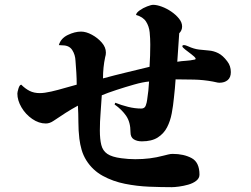

<svg xmlns="http://www.w3.org/2000/svg" viewBox="-20 -778 1040 796"><path d="M937 -479Q937 -457 924 -446Q911 -435 890 -435Q883 -435 876 -437Q869 -439 862 -440Q824 -447 785 -448Q746 -449 708 -449Q707 -430 705 -411Q703 -392 701 -372Q698 -340 692 -308Q686 -276 672.5 -250Q659 -224 634 -208Q609 -192 568 -192Q548 -192 534.5 -200.5Q521 -209 521 -230Q521 -271 503.5 -297Q486 -323 455 -345L458 -352Q483 -342 511 -335Q539 -328 566 -328Q580 -328 584.5 -341Q589 -354 590 -364Q593 -383 595 -402Q597 -421 598 -440Q573 -438 536 -427.5Q499 -417 462.5 -405Q426 -393 402 -383Q400 -346 397 -310Q394 -274 394 -237Q394 -201 400 -177Q406 -153 425 -140Q444 -127 483 -122Q497 -120 512 -119Q527 -118 541 -118Q572 -118 600.5 -121.5Q629 -125 659 -133Q667 -135 677 -137.5Q687 -140 696 -140Q742 -140 774.5 -122.5Q807 -105 807 -54Q807 -39 793.5 -28.5Q780 -18 760.5 -12.5Q741 -7 722 -4.5Q703 -2 692 -2Q649 -2 598.5 -4Q548 -6 498 -16Q448 -26 406 -49Q364 -72 338 -113Q325 -134 318.5 -156.5Q312 -179 309 -203Q305 -237 305 -271.5Q305 -306 303 -340Q277 -326 252 -310Q227 -294 202 -277Q186 -266 170 -266Q141 -266 113.5 -285Q86 -304 69 -333Q52 -362 52 -390Q52 -396 56.5 -411Q61 -426 68 -427Q85 -410 103 -401Q121 -392 145 -392Q164 -392 192.5 -398.5Q221 -405 249.5 -413.5Q278 -422 298 -427Q298 -452 296.5 -476.5Q295 -501 293 -526Q292 -551 279.5 -570.5Q267 -590 239 -590Q235 -590 231.5 -590.5Q228 -591 224 -591Q232 -619 261 -633Q290 -647 316 -647Q337 -647 361 -634Q385 -621 402 -601.5Q419 -582 419 -560Q419 -550 416 -541Q407 -499 407 -453Q455 -466 503 -477.5Q551 -489 600 -501Q603 -548 603 -593Q603 -619 600.5 -644Q598 -669 585.5 -688.5Q573 -708 544 -716Q545 -725 559 -735Q573 -745 590 -751.5Q607 -758 615 -758Q630 -758 650.5 -750.5Q671 -743 690 -730Q709 -717 722 -701Q735 -685 735 -668Q735 -652 723 -640Q721 -611 719 -581Q717 -551 715 -522Q733 -525 751 -526Q769 -527 787 -531Q791 -531 791 -536Q787 -543 773.5 -553Q760 -563 748 -572.5Q736 -582 736 -586Q736 -591 742 -591Q747 -591 751 -589.5Q755 -588 760 -586Q784 -575 805.5 -572.5Q827 -570 846.5 -568.5Q866 -567 885 -557.5Q904 -548 922 -524Q937 -505 937 -479Z"/></svg>

Font: Kaisei Tokumin
Style: Bold
Weight: 700
Designer: Font-Kai, 金井和夫
Foundry: KAZUO KANAI
Version: Version 5.003